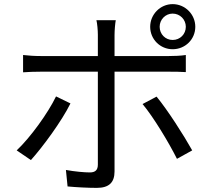

<svg xmlns="http://www.w3.org/2000/svg" viewBox="-20 -869 1040 932"><path d="M92 -518C119 -520 147 -521 177 -521H455V-70C455 -44 443 -32 416 -32C390 -32 344 -36 300 -44L308 36C348 40 408 43 450 43C510 43 536 16 536 -37V-521H801C825 -521 855 -521 882 -519V-602C857 -598 824 -597 800 -597H536V-699C536 -721 539 -757 542 -771H448C452 -756 455 -722 455 -700V-597H177C145 -597 120 -599 92 -602ZM709 -739C709 -678 758 -630 818 -630C879 -630 928 -678 928 -739C928 -799 879 -849 818 -849C758 -849 709 -799 709 -739ZM61 -139 130 -92C186 -154 280 -281 322 -367L252 -401C213 -320 127 -201 61 -139ZM839 -98 913 -139C873 -211 793 -336 740 -400L672 -364C725 -301 800 -176 839 -98ZM755 -739C755 -774 783 -803 818 -803C854 -803 882 -774 882 -739C882 -703 854 -675 818 -675C783 -675 755 -703 755 -739Z"/></svg>

Font: Noto Sans KR Regular
Style: Regular
Weight: 400
Designer: Ryoko NISHIZUKA  (kana & ideographs); Paul D. Hunt (Latin, Greek & Cyrillic); Wenlong ZHANG  (bopomofo); Sandoll Communi
Foundry: Adobe Systems Incorporated
Version: Version 1.004;PS 1.004;hotconv 1.0.82;makeotf.lib2.5.63406